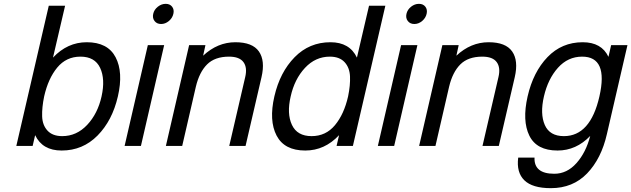

<svg xmlns="http://www.w3.org/2000/svg" viewBox="-20 -760 3288 1000"><path d="M65 0 234 -730H319L256 -460Q331 -540 432 -540Q541 -540 582 -462Q623 -384 594 -258Q565 -132 488 -54Q411 24 301 24Q201 24 163 -56L150 0ZM210 -258Q198 -200 199.5 -154Q201 -108 227.5 -79.5Q254 -51 304 -51Q379 -51 434 -109.5Q489 -168 509 -258Q529 -348 501.5 -406.5Q474 -465 399 -465Q325 -465 278 -408Q231 -351 210 -258Z M629 0 750 -525H835L714 0ZM785 -650.5Q773 -666 778 -688Q783 -710 802 -725Q821 -740 843 -740Q865 -740 876.5 -725Q888 -710 883 -688Q878 -666 859.5 -650.5Q841 -635 819 -635Q797 -635 785 -650.5Z M844 0 965 -525H1050L1038 -470Q1113 -540 1206 -540Q1295 -540 1328.5 -492Q1362 -444 1342 -358L1259 0H1174L1257 -358Q1269 -408 1248 -436.5Q1227 -465 1173 -465Q1099 -465 1058.5 -424.5Q1018 -384 1000 -308L929 0Z M1818 0H1733L1746 -56Q1671 24 1570 24Q1461 24 1420.5 -54Q1380 -132 1409 -258Q1438 -384 1514.5 -462Q1591 -540 1701 -540Q1801 -540 1839 -460L1902 -730H1987ZM1793 -258Q1805 -316 1803 -362Q1801 -408 1774.5 -436.5Q1748 -465 1698 -465Q1623 -465 1568.5 -406.5Q1514 -348 1494 -258Q1473 -168 1500.5 -109.5Q1528 -51 1603 -51Q1677 -51 1724.5 -108Q1772 -165 1793 -258Z M1948 0 2069 -525H2154L2033 0ZM2104 -650.5Q2092 -666 2097 -688Q2102 -710 2121 -725Q2140 -740 2162 -740Q2184 -740 2195.5 -725Q2207 -710 2202 -688Q2197 -666 2178.5 -650.5Q2160 -635 2138 -635Q2116 -635 2104 -650.5Z M2163 0 2284 -525H2369L2357 -470Q2432 -540 2525 -540Q2614 -540 2647.5 -492Q2681 -444 2661 -358L2578 0H2493L2576 -358Q2588 -408 2567 -436.5Q2546 -465 2492 -465Q2418 -465 2377.5 -424.5Q2337 -384 2319 -308L2248 0Z M3054 -52Q2981 24 2884 24Q2775 24 2737 -53.5Q2699 -131 2728 -258Q2757 -385 2831.5 -462.5Q2906 -540 3015 -540Q3113 -540 3149 -464L3163 -525H3248L3141 -62Q3112 66 3038 143Q2964 220 2849 220Q2753 220 2711 179Q2669 138 2679 61H2764Q2762 102 2787.5 123.5Q2813 145 2867 145Q2933 145 2982.5 89.5Q3032 34 3054 -52ZM3012 -465Q2938 -465 2886 -407Q2834 -349 2813 -258Q2792 -167 2817.5 -109Q2843 -51 2917 -51Q3055 -51 3102 -258Q3149 -465 3012 -465Z"/></svg>

Font: Miedinger
Style: Italic
Weight: 400
Italic angle: -13°
Version: Version 001.000